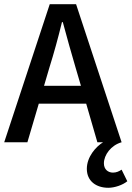

<svg xmlns="http://www.w3.org/2000/svg" viewBox="-21 -675 624 911"><path d="M556 130C544 138 531 144 515 144C492 144 472 129 472 100C472 60 506 14 556 0L340 -655H215L-1 0H109L163 -183H388L441 0H468C434 21 391 69 391 126C391 185 436 216 493 216C523 216 561 203 583 185ZM188 -268 213 -353C235 -423 255 -496 273 -570H277C297 -497 317 -423 338 -353L363 -268Z"/></svg>

Font: Cambridge Sans Medium
Style: Regular
Weight: 500
Version: Version 2.020;PS 002.020;hotconv 1.0.88;makeotf.lib2.5.64775